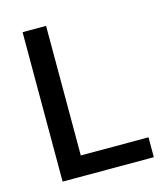

<svg xmlns="http://www.w3.org/2000/svg" viewBox="-99 -716 688 793"><g transform="rotate(-15 245.0 -319.5)"><path d="M171.5 -639V0H71V-639ZM126 0V-85H461V0Z"/></g></svg>

Font: Anek Kannada Medium Medium
Style: Regular
Weight: 500
Version: Version 1.003